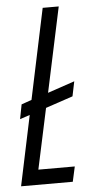

<svg xmlns="http://www.w3.org/2000/svg" viewBox="-51 -719 356 751"><g transform="rotate(-5 127.0 -344.0)"><path d="M232 -333 125 -297 74 -59H217L204 0H1L59 -275L20 -262L31 -319L71 -333L146 -688H209L138 -355L244 -391Z"/></g></svg>

Font: Saira Ultra Condensed
Style: Italic
Weight: 400
Width: 1
Italic angle: -12°
Designer: Hector Gatti with collaboration of the Omnibus-Type team
Foundry: Omnibus-Type
Version: Version 1.001; ttfautohint (v1.8)